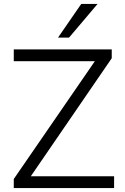

<svg xmlns="http://www.w3.org/2000/svg" viewBox="-20 -956 634 976"><path d="M50 0V-46L485 -678L491 -645H50V-705H548V-660L114 -27L108 -60H560V0ZM275 -765 393 -936H476L331 -765Z"/></svg>

Font: Nunito Sans 9pt Light
Style: Regular
Weight: 300
Version: Version 3.101;gftools[0.9.27]